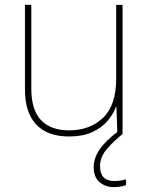

<svg xmlns="http://www.w3.org/2000/svg" viewBox="-20 -548 613 785"><path d="M481 -528V0H460L456 -111H454Q443 -81 419 -53Q395 -25 356.5 -7.5Q318 10 262 10Q174 10 128 -39Q82 -88 82 -182V-528H108V-186Q108 -98 148 -56.5Q188 -15 262 -15Q348 -15 401.5 -66.5Q455 -118 455 -226V-528ZM389 131Q389 192 447 192Q476 192 495 185V209Q487 212 474 214.5Q461 217 445 217Q411 217 387 196.5Q363 176 363 135Q363 99 387 63.5Q411 28 463 -11L481 0Q447 27 418 60Q389 93 389 131Z"/></svg>

Font: Noto Sans Tamil Thin
Style: Regular
Weight: 100
Designer: Jelle Bosma - Monotype Design Team
Foundry: Monotype Imaging Inc.
Version: Version 2.004; ttfautohint (v1.8.4.7-5d5b)